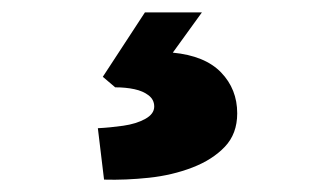

<svg xmlns="http://www.w3.org/2000/svg" viewBox="-20 -44 540 310"><path d="M148 246 138 163Q158 162 179 159Q200 156 214.5 148Q229 140 229 128Q229 117 220 110Q211 103 197 100Q183 97 166 97L146 80L214 -24H306L259 41Q311 46 337 73Q363 100 363 139Q363 172 343 193Q323 214 290.5 226.5Q258 239 220.5 243Q183 247 148 246Z"/></svg>

Font: Lexend Tera ExtraBold
Style: Regular
Weight: 800
Designer: Bonnie Shaver-Troup, Thomas Jockin
Foundry: Lexend
Version: Version 1.007